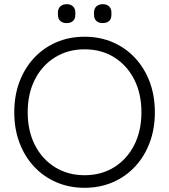

<svg xmlns="http://www.w3.org/2000/svg" viewBox="-20 -885 806 915"><path d="M718 -350Q718 -271 693.5 -205.5Q669 -140 624 -91.5Q579 -43 517.5 -16.5Q456 10 383 10Q310 10 248.5 -16.5Q187 -43 142 -91.5Q97 -140 72.5 -205.5Q48 -271 48 -350Q48 -429 72.5 -494.5Q97 -560 142 -608.5Q187 -657 248.5 -683.5Q310 -710 383 -710Q456 -710 517.5 -683.5Q579 -657 624 -608.5Q669 -560 693.5 -494.5Q718 -429 718 -350ZM654 -350Q654 -439 619.5 -506.5Q585 -574 524 -612Q463 -650 383 -650Q304 -650 242.5 -612Q181 -574 146.5 -506.5Q112 -439 112 -350Q112 -261 146.5 -193.5Q181 -126 242.5 -88Q304 -50 383 -50Q463 -50 524 -88Q585 -126 619.5 -193.5Q654 -261 654 -350ZM469 -775Q450 -775 439 -785.5Q428 -796 428 -815V-825Q428 -844 439.5 -854.5Q451 -865 470 -865Q489 -865 500 -854.5Q511 -844 511 -825V-815Q511 -795 500 -785Q489 -775 469 -775ZM297 -775Q278 -775 267 -785.5Q256 -796 256 -815V-825Q256 -844 267.5 -854.5Q279 -865 298 -865Q317 -865 328 -854.5Q339 -844 339 -825V-815Q339 -795 328 -785Q317 -775 297 -775Z"/></svg>

Font: zvoove
Style: Regular
Weight: 400
Designer: Vernon Adams (Nunito) & Andrew Paglinawan (Quicksand)
Foundry: zvoove
Version: Version 3.006